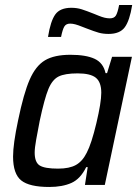

<svg xmlns="http://www.w3.org/2000/svg" viewBox="-20 -736 553 764"><path d="M32 -113Q32 -163 52 -257Q74 -364 98 -419Q122 -474 159 -496Q196 -518 260 -518Q322 -518 356.5 -502Q391 -486 400 -445H406L426 -510H505L397 0H318L329 -71H323Q300 -24 264 -8Q228 8 176 8Q97 8 64.5 -18Q32 -44 32 -113ZM325 -128Q344 -164 363.5 -246Q383 -328 383 -367Q383 -409 361.5 -426.5Q340 -444 289 -444Q238 -444 213 -431.5Q188 -419 172.5 -381.5Q157 -344 138 -255Q130 -214 124 -180.5Q118 -147 118 -129Q118 -90 138 -77.5Q158 -65 211 -65Q256 -65 282 -79.5Q308 -94 325 -128ZM264 -705Q286 -705 305 -699Q324 -693 354 -681Q359 -679 372.5 -673.5Q386 -668 396.5 -665.5Q407 -663 417 -663Q434 -663 441 -674Q448 -685 454 -716H506Q496 -654 476.5 -627.5Q457 -601 412 -601Q390 -601 372.5 -606Q355 -611 324 -623Q318 -625 304.5 -630.5Q291 -636 280 -639Q269 -642 259 -642Q243 -642 236 -630.5Q229 -619 223 -589H171Q181 -652 200 -678.5Q219 -705 264 -705Z"/></svg>

Font: Saira Semi Condensed
Style: Italic
Weight: 400
Width: 4
Italic angle: -12°
Designer: Hector Gatti with collaboration of the Omnibus-Type team
Foundry: Omnibus-Type
Version: Version 1.001; ttfautohint (v1.8)